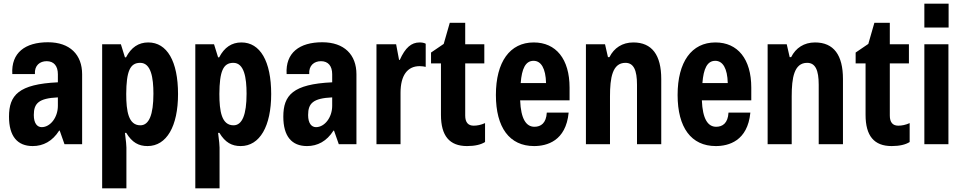

<svg xmlns="http://www.w3.org/2000/svg" viewBox="-20 -785 5240 1045"><path d="M158 10C215 10 265 -16 302 -74H305L331 0H427V-381C427 -487 361 -555 241 -555C117 -555 40 -498 47 -382H170C167 -429 197 -452 234 -452C273 -452 295 -426 295 -381V-337C81 -327 29 -267 29 -150C29 -43 75 10 158 10ZM207 -93C183 -93 164 -113 164 -159C164 -223 191 -250 295 -255V-209C295 -146 254 -93 207 -93Z M536 240H668V18C668 9 666 -18 660 -62H667C699 -9 735 10 783 10C887 10 949 -98 949 -273C949 -452 889 -554 787 -554C734 -554 694 -527 666 -473H660L638 -544H536ZM744 -103C679 -103 667 -180 667 -274C668 -396 687 -443 743 -443C802 -443 815 -362 815 -275C815 -160 791 -103 744 -103Z M1043 240H1175V18C1175 9 1173 -18 1167 -62H1174C1206 -9 1242 10 1290 10C1394 10 1456 -98 1456 -273C1456 -452 1396 -554 1294 -554C1241 -554 1201 -527 1173 -473H1167L1145 -544H1043ZM1251 -103C1186 -103 1174 -180 1174 -274C1175 -396 1194 -443 1250 -443C1309 -443 1322 -362 1322 -275C1322 -160 1298 -103 1251 -103Z M1651 10C1708 10 1758 -16 1795 -74H1798L1824 0H1920V-381C1920 -487 1854 -555 1734 -555C1610 -555 1533 -498 1540 -382H1663C1660 -429 1690 -452 1727 -452C1766 -452 1788 -426 1788 -381V-337C1574 -327 1522 -267 1522 -150C1522 -43 1568 10 1651 10ZM1700 -93C1676 -93 1657 -113 1657 -159C1657 -223 1684 -250 1788 -255V-209C1788 -146 1747 -93 1700 -93Z M2029 0H2160V-280C2160 -374 2197 -425 2264 -425C2277 -425 2289 -423 2297 -421V-547C2289 -552 2276 -554 2264 -554C2219 -554 2186 -526 2156 -459H2152L2136 -544H2029Z M2522 10C2565 10 2598 2 2620 -12V-115C2598 -105 2577 -101 2558 -101C2528 -101 2512 -119 2512 -156V-440H2616V-544H2512V-661H2428L2395 -546L2326 -499V-440H2380V-160C2380 -46 2426 10 2522 10Z M3080 -308C3080 -464 3006 -554 2885 -554C2755 -554 2679 -448 2679 -268C2679 -91 2753 10 2887 10C2956 10 3060 -17 3075 -172H2956C2953 -115 2924 -95 2889 -95C2844 -95 2815 -137 2811 -239H3080ZM2814 -333C2820 -411 2840 -454 2884 -454C2925 -454 2950 -413 2952 -333Z M3169 0H3300V-261C3300 -361 3313 -443 3384 -443C3429 -443 3447 -403 3447 -324V0H3579V-355C3579 -485 3529 -554 3427 -554C3367 -554 3322 -524 3297 -474H3289L3273 -544H3169Z M4069 -308C4069 -464 3995 -554 3874 -554C3744 -554 3668 -448 3668 -268C3668 -91 3742 10 3876 10C3945 10 4049 -17 4064 -172H3945C3942 -115 3913 -95 3878 -95C3833 -95 3804 -137 3800 -239H4069ZM3803 -333C3809 -411 3829 -454 3873 -454C3914 -454 3939 -413 3941 -333Z M4158 0H4289V-261C4289 -361 4302 -443 4373 -443C4418 -443 4436 -403 4436 -324V0H4568V-355C4568 -485 4518 -554 4416 -554C4356 -554 4311 -524 4286 -474H4278L4262 -544H4158Z M4833 10C4876 10 4909 2 4931 -12V-115C4909 -105 4888 -101 4869 -101C4839 -101 4823 -119 4823 -156V-440H4927V-544H4823V-661H4739L4706 -546L4637 -499V-440H4691V-160C4691 -46 4737 10 4833 10Z M5011 -635H5143V-765H5011ZM5011 0H5142V-544H5011Z"/></svg>

Font: Kathrein 77 Bold Condensed
Style: Regular
Weight: 700
Width: 3
Designer: Lazydogs Typefoundry, based on Open Sans by Ascender Corporation
Foundry: Lazydogs Typefoundry
Version: Version 1.003;PS 001.003;hotconv 1.0.88;makeotf.lib2.5.64775